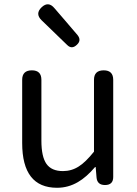

<svg xmlns="http://www.w3.org/2000/svg" viewBox="-20 -876 647 909"><path d="M250 13Q85 13 85 -199V-498Q85 -543 131 -543Q176 -543 176 -498V-210Q176 -134 200 -100Q224 -66 278 -66Q319 -66 353 -88Q385 -108 425 -158V-498Q425 -543 471 -543Q516 -543 516 -498V-271V-38Q516 0 477 0Q440 0 437 -36L433 -85H430Q389 -37 349 -14Q303 13 250 13ZM298 -663 177 -780Q145 -811 177 -841.5Q209 -872 238 -837L288 -779L347 -710Q367 -685 344 -664Q320 -641 298 -663Z"/></svg>

Font: GenSenRounded TW R
Style: Regular
Weight: 400
Version: Version 1.501;PS 1;hotconv 16.6.51;makeotf.lib2.5.65220